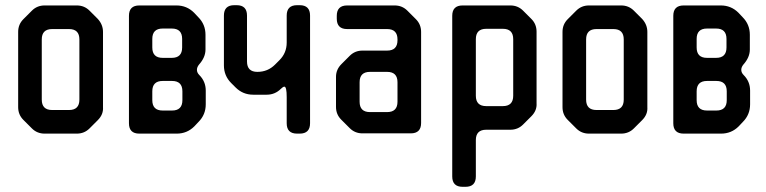

<svg xmlns="http://www.w3.org/2000/svg" viewBox="-20 -506 2951 740"><path d="M103 -11Q123 9 152 9H276Q305 9 325 -11L357 -43Q379 -65 377 -93V-383Q377 -411 357 -433L325 -465Q305 -485 276 -485H152Q123 -485 103 -465L70 -432Q50 -412 50 -383V-93Q50 -64 70 -44ZM141 -122V-354Q141 -394 181 -394H246Q286 -394 286 -354V-122Q286 -82 246 -82H181Q141 -82 141 -122Z M517 9H661Q701 9 729 -19L745 -36Q773 -64 773 -104V-157Q773 -192 748 -217Q739 -226 739 -237Q739 -247 747 -257Q772 -285 772 -315V-372Q772 -412 744 -440L728 -457Q700 -485 660 -485H517Q477 -485 477 -445V-31Q477 9 517 9ZM567 -323V-356Q567 -396 607 -396H642Q682 -396 682 -356V-323Q682 -283 642 -283H607Q567 -283 567 -323ZM567 -120V-154Q567 -194 607 -194H643Q683 -194 683 -154V-120Q683 -80 643 -80H607Q567 -80 567 -120Z M888 -169Q916 -141 956 -141H1008Q1040 -141 1063 -164Q1071 -172 1076 -172Q1085 -172 1085 -132V-31Q1085 9 1125 9H1135Q1175 9 1175 -31V-446Q1175 -486 1135 -486H1125Q1085 -486 1085 -446V-342Q1085 -302 1057 -274L1040 -257Q1012 -229 972 -229Q932 -229 932 -269V-446Q932 -486 892 -486H883Q843 -486 843 -446V-254Q843 -214 871 -186Z M1328 -12Q1348 8 1377 8H1563Q1603 8 1603 -32V-383Q1603 -412 1583 -432L1550 -465Q1530 -485 1501 -485H1318Q1278 -485 1278 -445V-434Q1278 -394 1318 -394H1472Q1512 -394 1512 -354V-351Q1512 -311 1472 -311H1377Q1348 -311 1328 -291L1296 -259Q1275 -238 1275 -210V-94Q1275 -65 1295 -45ZM1366 -114V-189Q1366 -229 1406 -229H1472Q1512 -229 1512 -189V-114Q1512 -74 1472 -74H1406Q1366 -74 1366 -114Z M1763 214H1774Q1814 214 1814 174V34Q1814 -6 1854 -6H1947Q1976 -6 1996 -26L2028 -58Q2050 -80 2048 -108V-384Q2048 -413 2028 -433L1996 -465Q1976 -485 1947 -485H1763Q1723 -485 1723 -445V174Q1723 214 1763 214ZM1814 -137V-355Q1814 -395 1854 -395H1918Q1958 -395 1958 -355V-137Q1958 -97 1918 -97H1854Q1814 -97 1814 -137Z M2201 -11Q2221 9 2250 9H2374Q2403 9 2423 -11L2455 -43Q2477 -65 2475 -93V-383Q2475 -411 2455 -433L2423 -465Q2403 -485 2374 -485H2250Q2221 -485 2201 -465L2168 -432Q2148 -412 2148 -383V-93Q2148 -64 2168 -44ZM2239 -122V-354Q2239 -394 2279 -394H2344Q2384 -394 2384 -354V-122Q2384 -82 2344 -82H2279Q2239 -82 2239 -122Z M2615 9H2759Q2799 9 2827 -19L2843 -36Q2871 -64 2871 -104V-157Q2871 -192 2846 -217Q2837 -226 2837 -237Q2837 -247 2845 -257Q2870 -285 2870 -315V-372Q2870 -412 2842 -440L2826 -457Q2798 -485 2758 -485H2615Q2575 -485 2575 -445V-31Q2575 9 2615 9ZM2665 -323V-356Q2665 -396 2705 -396H2740Q2780 -396 2780 -356V-323Q2780 -283 2740 -283H2705Q2665 -283 2665 -323ZM2665 -120V-154Q2665 -194 2705 -194H2741Q2781 -194 2781 -154V-120Q2781 -80 2741 -80H2705Q2665 -80 2665 -120Z"/></svg>

Font: WDXL Lubrifont JP N
Style: Regular
Weight: 400
Designer: [WDXL Lubrifont] Copyright 2020-2022 (c) NightFurySL2001, Skr-ZERO; [ZCOOL QingKe HuangYou] Copyright 2018-2022 (c) The 
Version: Version 2.001;hotconv 1.1.1;makeotfexe 2.6.0